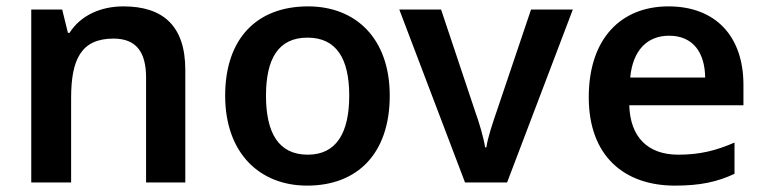

<svg xmlns="http://www.w3.org/2000/svg" viewBox="-20 -572 2399 602"><path d="M367 -552C296 -552 233 -524 198 -469H193L175 -542H78V0H203V-265C203 -385 234 -451 336 -451C406 -451 438 -410 438 -329V0H561V-353C561 -492 490 -552 367 -552Z M1202 -272C1202 -451 1096 -552 946 -552C785 -552 686 -451 686 -272C686 -92 794 10 943 10C1102 10 1202 -92 1202 -272ZM814 -272C814 -388 853 -454 944 -454C1035 -454 1075 -388 1075 -272C1075 -156 1035 -87 945 -87C853 -87 814 -156 814 -272Z M1438 0H1570L1776 -542H1645L1537 -222C1526 -190 1509 -140 1505 -110H1501C1497 -139 1481 -192 1470 -222L1363 -542H1232Z M2076 -552C1927 -552 1826 -451 1826 -267C1826 -82 1938 10 2096 10C2177 10 2229 -2 2283 -27V-125C2225 -100 2175 -87 2107 -87C2010 -87 1956 -143 1953 -242H2311V-306C2311 -460 2222 -552 2076 -552ZM2078 -460C2154 -460 2190 -406 2191 -329H1956C1964 -413 2008 -460 2078 -460Z"/></svg>

Font: Noto Sans Syriac SemiBold
Style: Regular
Weight: 600
Designer: Patrick Giasson and the Monotype Design Team
Foundry: Monotype Imaging Inc.
Version: Version 3.000